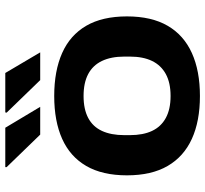

<svg xmlns="http://www.w3.org/2000/svg" viewBox="-45 -719 776 726"><g transform="rotate(-90 343.0 -356.0)"><path d="M343 12Q248 12 181 -18.5Q114 -49 78.5 -110Q43 -171 43 -264Q43 -357 78.5 -418Q114 -479 181 -509Q248 -539 343 -539Q438 -539 505.5 -509Q573 -479 608.5 -418Q644 -357 644 -264Q644 -171 608.5 -110Q573 -49 505.5 -18.5Q438 12 343 12ZM343 -99Q393 -99 426 -117Q459 -135 475.5 -169Q492 -203 492 -253V-274Q492 -324 475.5 -358.5Q459 -393 426 -410.5Q393 -428 343 -428Q293 -428 260 -410.5Q227 -393 211 -358.5Q195 -324 195 -274V-253Q195 -203 211 -169Q227 -135 260 -117Q293 -99 343 -99ZM403 -592 280 -719 281 -724H430L508 -592ZM197 -592 74 -719V-724H223L302 -592Z"/></g></svg>

Font: Archivo SemiExpanded
Style: Bold
Weight: 700
Width: 6
Designer: Hector Gatti
Foundry: Omnibus-Type
Version: Version 2.001